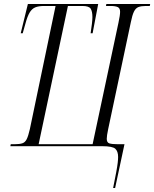

<svg xmlns="http://www.w3.org/2000/svg" viewBox="-20 -734 774 964"><path d="M548 210Q558 160 563.5 130.5Q569 101 571 83.5Q573 66 573 54Q573 26 559 13Q545 0 493 0H32L34 -10H55Q78 -10 92 -14.5Q106 -19 114 -35Q122 -51 130 -86L259 -704H201Q174 -704 157 -697Q140 -690 128.5 -670.5Q117 -651 107 -613L94 -567H84L120 -714H473L445 -567H435Q439 -593 441.5 -614.5Q444 -636 444 -648Q444 -676 435.5 -690Q427 -704 394 -704H321L174 -10H445L575 -621Q583 -658 583 -675Q583 -693 571 -698.5Q559 -704 535 -704H512L514 -714H734L732 -704H712Q689 -704 675 -698.5Q661 -693 652.5 -675.5Q644 -658 637 -623L523 -85Q516 -52 516 -37Q516 -18 529.5 -14Q543 -10 570 -10H605L558 210Z"/></svg>

Font: Noto Serif Display ExtraCondensed Light
Style: Italic
Weight: 300
Width: 2
Italic angle: -12°
Designer: Monotype Design Team
Foundry: Monotype Imaging Inc.
Version: Version 2.009